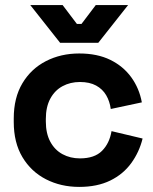

<svg xmlns="http://www.w3.org/2000/svg" viewBox="-20 -720 602 754"><path d="M34 -241V-255Q34 -336 68 -393Q102 -450 160.5 -480Q219 -510 291 -510Q362 -510 413 -485Q464 -460 495.5 -416.5Q527 -373 537 -318L415 -292Q411 -322 397 -346Q383 -370 357.5 -384Q332 -398 294 -398Q256 -398 225.5 -381.5Q195 -365 177.5 -332.5Q160 -300 160 -253V-243Q160 -196 177.5 -163.5Q195 -131 225.5 -114.5Q256 -98 294 -98Q351 -98 380.5 -127.5Q410 -157 418 -205L540 -176Q527 -123 495.5 -79.5Q464 -36 413 -11Q362 14 291 14Q219 14 160.5 -16Q102 -46 68 -103Q34 -160 34 -241ZM216 -552 99 -700H226L282 -626H300L356 -700H483L366 -552Z"/></svg>

Font: Space Grotesk Frontify
Style: Bold
Weight: 700
Designer: Florian Karsten
Version: Version 2.000